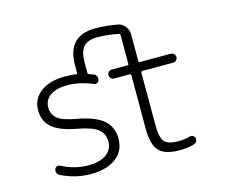

<svg xmlns="http://www.w3.org/2000/svg" viewBox="-105 -905 1210 1034"><g transform="rotate(-15 500.0 -388.0)"><path d="M691.4 -476.6Q683.6 -476.6 683.6 -468.8V-177.7Q683.6 -105.5 704.6 -83Q725.6 -60.5 781.2 -60.5Q815.4 -60.5 845.7 -69.3Q854.5 -72.3 863.3 -67.4Q872.1 -62.5 875 -53.7Q877 -43.9 872.1 -34.7Q867.2 -25.4 857.4 -22.5Q817.4 -11.7 776.4 -11.7Q694.3 -11.7 661.1 -46.9Q627.9 -82 627.9 -171.9V-468.8Q627.9 -476.6 621.1 -476.6H533.2Q523.4 -476.6 516.1 -483.9Q508.8 -491.2 508.8 -501.5Q508.8 -511.7 516.1 -519Q523.4 -526.4 533.2 -526.4H621.1Q627.9 -526.4 627.9 -533.2V-693.4Q627.9 -700.2 621.1 -702.1Q561.5 -713.9 503.9 -714.8Q449.2 -714.8 425.8 -687.5Q402.3 -660.2 402.3 -598.6V-543Q402.3 -536.1 409.2 -534.2Q421.9 -530.3 434.6 -525.4Q444.3 -521.5 448.7 -511.2Q453.1 -501 450.2 -490.2Q447.3 -480.5 438 -476.6Q428.7 -472.7 418.9 -476.6Q349.6 -506.8 280.3 -506.8Q217.8 -506.8 184.1 -482.4Q150.4 -458 150.4 -417Q150.4 -378.9 178.2 -355.5Q206.1 -332 284.2 -318.4Q382.8 -300.8 427.7 -262.2Q472.7 -223.6 472.7 -157.2Q472.7 -89.8 421.4 -50.8Q370.1 -11.7 280.3 -11.7Q194.3 -11.7 114.3 -51.8Q105.5 -56.6 101.6 -66.9Q97.7 -77.1 101.6 -86.9Q104.5 -95.7 113.3 -99.1Q122.1 -102.5 130.9 -98.6Q203.1 -60.5 280.3 -60.5Q344.7 -60.5 380.4 -86.9Q416 -113.3 416 -157.2Q416 -201.2 384.8 -226.1Q353.5 -251 276.4 -265.6Q180.7 -282.2 137.2 -318.4Q93.8 -354.5 93.8 -417Q93.8 -479.5 144 -517.6Q194.3 -555.7 280.3 -555.7Q313.5 -555.7 341.8 -551.8Q348.6 -550.8 348.6 -558.6V-598.6Q348.6 -763.7 503.9 -763.7Q566.4 -763.7 627.9 -752Q652.3 -748 668 -727.5Q683.6 -707 683.6 -681.6V-533.2Q683.6 -526.4 691.4 -526.4H863.3Q873 -526.4 880.4 -519Q887.7 -511.7 887.7 -501.5Q887.7 -491.2 880.4 -483.9Q873 -476.6 863.3 -476.6Z"/></g></svg>

Font: Rounded Mgen+ 1mn light
Style: Regular
Weight: 200
Designer: [Source Han Sans]
Ryoko NISHIZUKA  (kana & ideographs); Paul D. Hunt (Latin, Greek & Cyrillic); Wenlong ZHANG  (bopomofo
Version: Version 1.059.20150602